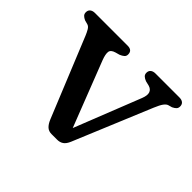

<svg xmlns="http://www.w3.org/2000/svg" viewBox="-116 -628 794 794"><g transform="rotate(45 281.0 -230.5)"><path d="M294.9 10.6H261.9Q245.4 10.6 234.6 0.8Q223.9 -9 215.9 -28.1L73.5 -376.8Q68.2 -389.8 61.6 -401.1Q55.1 -412.4 45.7 -415.2L27.3 -420.2Q17.3 -424.8 11.6 -430.6Q5.9 -436.4 5.9 -446.2Q5.9 -458 13.8 -464.3Q21.8 -470.6 34.9 -470.6H226.3Q253.3 -470.6 253.3 -446.2Q253.3 -436.4 246.6 -430.6Q239.9 -424.8 228.7 -420.2L210.7 -415.2Q189 -409 187.2 -394.8Q185.4 -380.6 195 -355.2L317.9 -39.4L294.5 -39.1L421.4 -360.4Q430.3 -383.3 425.7 -396.8Q421 -410.4 404.5 -415.2L383.8 -420.2Q372.6 -424.5 366.3 -430.4Q360 -436.4 360 -446.2Q360 -458 367.8 -464.3Q375.6 -470.6 389 -470.6H528.4Q542.3 -470.6 549.9 -464.3Q557.4 -458 557.4 -446.2Q557.4 -437.2 552.3 -431.4Q547.2 -425.6 536 -420.2L518.2 -415.2Q509.8 -412.2 501.9 -401.4Q493.9 -390.6 483.4 -365.4L341.6 -24.5Q333.3 -4.7 321.9 2.9Q310.5 10.6 294.9 10.6Z"/></g></svg>

Font: Fraunces SuperSoft
Style: Regular
Weight: 900
Version: Version 1.000;[b76b70a41]